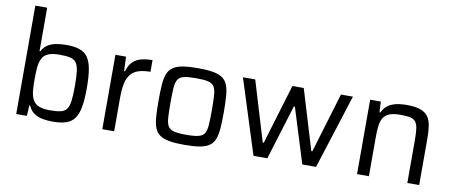

<svg xmlns="http://www.w3.org/2000/svg" viewBox="-66 -1015 3067 1296"><g transform="rotate(10 1467.5 -367.5)"><path d="M336.8 8Q302.3 8 269.4 2.3Q236.4 -3.5 210.1 -20.8Q183.8 -38.1 168.7 -72.7H163.1L159.5 0H86.4V-743H167.6V-445.2H172.7Q186.9 -473.1 210.3 -488.9Q233.8 -504.7 266 -511.4Q298.2 -518 339 -518Q394.3 -518 430.3 -505.7Q466.3 -493.4 487 -464.1Q507.7 -434.7 516.5 -383.8Q525.3 -332.8 525.3 -255Q525.3 -177.2 516.3 -126.2Q507.2 -75.3 486.2 -45.9Q465.2 -16.6 428.7 -4.3Q392.2 8 336.8 8ZM305.1 -64.2Q350.7 -64.2 378.4 -70.6Q406 -77 419.9 -96.1Q433.9 -115.3 438.7 -153.4Q443.6 -191.5 443.6 -255Q443.6 -318.5 438.7 -356.4Q433.9 -394.2 419.9 -413.4Q406 -432.5 378.4 -438.9Q350.7 -445.2 305.1 -445.2Q256 -445.2 227.1 -432.7Q198.1 -420.2 185.8 -392.7Q173.7 -366.8 170.6 -333.6Q167.6 -300.4 167.6 -255Q167.6 -211.1 170.4 -177.3Q173.2 -143.5 185.3 -117.7Q197.7 -89.8 227.1 -77Q256.5 -64.2 305.1 -64.2Z M676.4 0V-510H749.1L753.1 -411.9H759.2Q771.8 -455 795.9 -478Q820.1 -501.1 853.9 -509.5Q887.8 -518 929.3 -518V-438Q860.1 -438 822.9 -415.8Q785.7 -393.6 771.6 -347.9Q757.6 -302.3 757.6 -231.8V0Z M1240.4 8Q1177.2 8 1135.8 0.7Q1094.4 -6.6 1070.1 -23.9Q1045.8 -41.3 1034.5 -71.3Q1023.2 -101.3 1019.9 -146.5Q1016.7 -191.7 1016.7 -255.1Q1016.7 -318.5 1019.9 -363.6Q1023.2 -408.8 1034.5 -438.8Q1045.8 -468.8 1070.1 -486.1Q1094.4 -503.5 1135.8 -510.7Q1177.2 -518 1240.4 -518Q1303.5 -518 1344.9 -510.7Q1386.3 -503.5 1410.7 -486.1Q1435 -468.8 1446.2 -438.8Q1457.5 -408.8 1460.8 -363.6Q1464.1 -318.5 1464.1 -255.1Q1464.1 -191.7 1460.8 -146.5Q1457.5 -101.3 1446.2 -71.3Q1435 -41.3 1410.7 -23.9Q1386.3 -6.6 1344.9 0.7Q1303.5 8 1240.4 8ZM1240.4 -61Q1293.7 -61 1323.1 -68.1Q1352.5 -75.1 1364.7 -95.1Q1377 -115 1379.6 -153.7Q1382.3 -192.4 1382.3 -255.1Q1382.3 -317.8 1379.6 -356.4Q1377 -395.1 1364.7 -415.2Q1352.5 -435.4 1323.1 -442.2Q1293.7 -449 1240.4 -449Q1187.5 -449 1157.9 -442.2Q1128.3 -435.4 1116 -415.2Q1103.8 -395.1 1101.1 -356.4Q1098.4 -317.8 1098.4 -255.1Q1098.4 -192.4 1101.1 -153.7Q1103.8 -115 1116 -95.1Q1128.3 -75.1 1157.9 -68.1Q1187.5 -61 1240.4 -61Z M1712.6 0 1550.4 -510H1634.6L1758.6 -99.4H1765.7L1889.5 -510H1967.2L2091.4 -99.4H2098.5L2222.1 -510H2304.2L2141.4 0H2047.2L1930.1 -375.6H1923L1807.4 0Z M2422.4 0V-510H2495.5L2499.1 -436.8H2505.2Q2516 -461.3 2535.3 -479.4Q2554.7 -497.4 2588.4 -507.7Q2622.1 -518 2674.2 -518Q2730.8 -518 2765.1 -505.9Q2799.4 -493.8 2817.6 -469.7Q2835.7 -445.7 2841.9 -408.2Q2848.2 -370.7 2848.2 -319.5V0H2767V-290.5Q2767 -342.7 2762.6 -373.5Q2758.2 -404.3 2745 -419.9Q2731.8 -435.4 2706.9 -440.3Q2681.9 -445.2 2641.1 -445.2Q2592 -445.2 2563.8 -432.9Q2535.7 -420.5 2522.9 -396.8Q2510.1 -373.1 2506.9 -339.4Q2503.6 -305.7 2503.6 -263.5V0Z"/></g></svg>

Font: Saira Thin
Style: Regular
Weight: 100
Designer: Hector Gatti with collaboration of the Omnibus-Type team
Foundry: Omnibus-Type
Version: Version 1.101